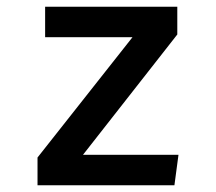

<svg xmlns="http://www.w3.org/2000/svg" viewBox="-20 -548 640 568"><path d="M225.5 -90H508L496 0H91V-82L372 -438H113.5V-528H504.5V-446Z"/></svg>

Font: Fira Code Light Medium
Style: Regular
Weight: 500
Monospace: yes
Version: Version 5.002